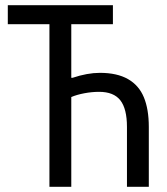

<svg xmlns="http://www.w3.org/2000/svg" viewBox="-20 -718 640 738"><path d="M170 -625H10V-698H414V-625H254V-419H259Q316 -438 364 -438Q430 -438 472 -414Q514 -390 533 -344Q552 -298 552 -230V0H468V-230Q468 -300 442.5 -332.5Q417 -365 361 -365Q333 -365 304 -359.5Q275 -354 254 -345V0H170Z"/></svg>

Font: iA Writer Duo V
Style: Regular
Weight: 400
Designer: Mike Abbink, Paul van der Laan, Pieter van Rosmalen, Oliver Reichenstein
Foundry: Information Architects Inc.
Version: Version 2.000